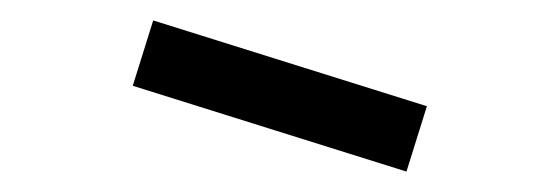

<svg xmlns="http://www.w3.org/2000/svg" viewBox="-20 -896 540 188"><path d="M378 -728 110 -812 130 -876 398 -792Z"/></svg>

Font: Zaghawa Beria
Style: Regular
Weight: 400
Designer: Anonymous
Foundry: Designed by a volunteer who chooses to remain anonymous, in cooperation with SIL International and the Mission Protestan
Version: Version 1.001